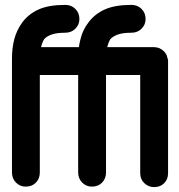

<svg xmlns="http://www.w3.org/2000/svg" viewBox="-20 -756 733 786"><path d="M29 -517Q29 -559 38.5 -595.5Q48 -632 71 -664Q97 -699 138.5 -717.5Q180 -736 247 -736Q272 -736 288.5 -719.5Q305 -703 305 -678Q305 -655 288.5 -638.5Q272 -622 247 -622Q213 -622 192.5 -615Q172 -608 161 -596Q153 -583 148 -563H303Q304 -571 305.5 -578.5Q307 -586 309 -594Q318 -633 342 -664Q368 -699 409.5 -717.5Q451 -736 518 -736Q543 -736 559.5 -719.5Q576 -703 576 -678Q576 -655 559.5 -638.5Q543 -622 518 -622Q484 -622 463.5 -615Q443 -608 432 -596Q424 -583 419 -563H610Q634 -563 651 -546Q658 -539 661 -532Q664 -527 664 -524Q666 -519 666.5 -515.5Q667 -512 668 -510V-47Q668 -22 652 -6Q636 10 611 10Q588 10 571 -6Q554 -22 554 -47V-449H414V-50Q414 -25 398 -8.5Q382 8 356 8Q333 8 316.5 -8.5Q300 -25 300 -50V-449H143V-50Q143 -25 127 -8.5Q111 8 85 8Q62 8 45.5 -8.5Q29 -25 29 -50Z"/></svg>

Font: VDS
Style: Bold
Weight: 700
Designer: artmaker
Foundry: artmaker
Version: Version 1.000 2009 initial release